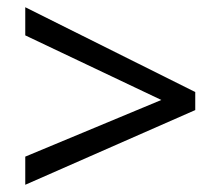

<svg xmlns="http://www.w3.org/2000/svg" viewBox="-20 -628 612 532"><path d="M50 -194V-116L521 -323V-373L50 -608V-530L427 -351Z"/></svg>

Font: Noto Sans Nandinagari
Style: Regular
Weight: 400
Designer: Ek Type
Foundry: Ek Type
Version: Version 1.002